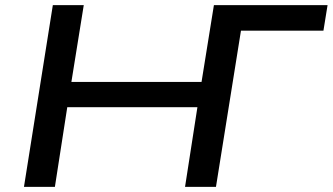

<svg xmlns="http://www.w3.org/2000/svg" viewBox="-20 -725 1291 745"><path d="M73 0 185 -705H305L257 -407H762L810 -705H1251L1235 -606H915L818 0H698L746 -309H241L193 0Z"/></svg>

Font: Nunito Sans 10pt Expanded SemiBold
Style: Italic
Weight: 600
Width: 7
Italic angle: -9°
Designer: Vernon Adams
Foundry: Vernon Adams
Version: Version 3.101;gftools[0.9.27]